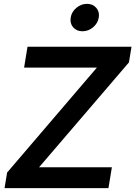

<svg xmlns="http://www.w3.org/2000/svg" viewBox="-20 -968 697 988"><path d="M3.4 0 16.6 -80.1 478.5 -620.1H104L121.6 -727.5H656.7L643.6 -647L181.2 -107.4H555.7L538.1 0ZM404.3 -807.1Q374 -807.1 356.4 -827.6Q338.9 -848.1 343.8 -877.9Q348.6 -907.2 373 -927.7Q397.5 -948.2 427.7 -948.2Q457.5 -948.2 475.3 -927.7Q493.2 -907.2 488.3 -877.9Q483.4 -848.1 459 -827.6Q434.6 -807.1 404.3 -807.1Z"/></svg>

Font: Inter Display SemiBold
Style: Italic
Weight: 600
Italic angle: -9.39999°
Designer: Rasmus Andersson
Foundry: rsms
Version: Version 4.000;git-a52131595